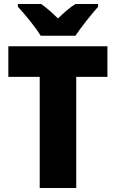

<svg xmlns="http://www.w3.org/2000/svg" viewBox="-20 -947 583 967"><path d="M185 -767H360C388 -810 443 -878 474 -913V-927H360C330 -908 304 -885 272 -854C240 -885 216 -907 187 -927H70V-913C103 -878 160 -809 185 -767ZM364 0V-560H521V-714H22V-560H180V0Z"/></svg>

Font: Noto Sans Devanagari UI SemiCondensed Black
Style: Regular
Weight: 900
Width: 4
Designer: Jelle Bosma - Monotype Design Team
Foundry: Monotype Imaging Inc.
Version: Version 2.004